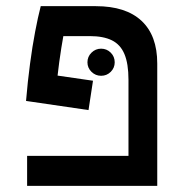

<svg xmlns="http://www.w3.org/2000/svg" viewBox="-20 -606 626 626"><path d="M309.6 -358.9Q291.5 -358.9 278.3 -371.8Q265.1 -384.8 265.1 -402.8Q265.1 -421.4 278.3 -434.3Q291.5 -447.3 309.6 -447.3Q328.1 -447.3 341.1 -434.3Q354 -421.4 354 -402.8Q354 -384.8 341.1 -371.8Q328.1 -358.9 309.6 -358.9ZM492.7 -97.7V0H68.4V-97.7ZM283.2 -342.8 268.6 -247.1 64.9 -276.9 84.5 -371.6ZM492.7 -398.9V0H398.9V-345.7Q398.9 -398.4 385.7 -429.7Q372.6 -460.9 344.7 -474.6Q316.9 -488.3 272.5 -488.3H186.5Q180.2 -454.1 173.1 -403.3Q166 -352.5 159.2 -275.9L64.9 -276.9Q70.3 -341.3 77.9 -397.9Q85.4 -454.6 94.5 -502.2Q103.5 -549.8 112.8 -585.9H292.5Q390.1 -585.9 441.4 -538.1Q492.7 -490.2 492.7 -398.9Z"/></svg>

Font: Cascadia Code
Style: Regular
Weight: 400
Monospace: yes
Designer: Aaron Bell
Foundry: Saja Typeworks
Version: Version 2106.017